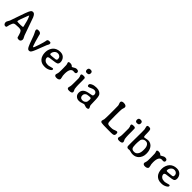

<svg xmlns="http://www.w3.org/2000/svg" viewBox="507 -2530 4361 4361"><g transform="rotate(45 2687.5 -350.0)"><path d="M335.4 -278.8Q409.7 -278.8 409.7 -293V-295.9Q409.7 -300.8 403.6 -324.5Q397.5 -348.1 396.5 -352.3Q395.5 -356.4 394 -360.6Q392.6 -364.7 379.6 -420.2Q366.7 -475.6 346.2 -523.4Q325.7 -571.3 322.8 -571.3Q319.8 -571.3 305.7 -536.1Q223.6 -331.1 223.6 -293.5V-290.5Q223.6 -278.8 273.9 -278.8H306.6L311 -279.3L327.1 -278.8ZM606 -84V-74.2Q606 -46.4 582.5 -23.9Q569.8 -11.7 535.9 -11.7Q502 -11.7 487.8 -29.8Q486.3 -31.7 469 -96.2Q451.7 -160.6 429.9 -185.3Q408.2 -210 345.2 -210Q225.1 -210 202.4 -189.2Q179.7 -168.5 158.7 -101.6Q150.9 -77.1 147.9 -54.7Q145 -32.2 140.6 -25.9Q131.8 -12.7 106.2 -12.7Q80.6 -12.7 65.4 -33.9Q50.3 -55.2 50.3 -81.3Q50.3 -107.4 68.1 -133.5Q85.9 -159.7 94 -180.4Q102.1 -201.2 165.3 -386.7Q228.5 -572.3 250.2 -618.2Q272 -664.1 288.3 -676.5Q304.7 -689 328.6 -689Q352.5 -689 372.1 -671.9Q391.6 -654.8 414.1 -606.4Q414.6 -605 566.4 -176.8Q574.7 -153.3 590.3 -127.9Q606 -102.5 606 -84Z M877.9 0Q842.3 0 812.3 -63.5Q782.2 -127 744.9 -236.1Q707.5 -345.2 684.1 -384.3Q660.6 -423.3 660.6 -443.8Q660.6 -464.4 670.4 -472.7Q680.7 -481 716.3 -481Q773.4 -481 792 -439.5Q796.4 -429.2 802.7 -395Q809.1 -360.8 845 -241.7Q880.9 -122.6 893.6 -122.6Q908.7 -122.6 950.7 -254.9Q992.7 -387.2 996.6 -416.7Q1000.5 -446.3 1002.4 -451.2Q1013.7 -481.4 1056.6 -481.4H1066.4Q1091.3 -481.4 1100.3 -473.9Q1109.4 -466.3 1109.4 -446.3V-438Q1109.4 -425.3 1080.1 -375Q1073.7 -364.3 1024.7 -232.2Q975.6 -100.1 953.9 -59.1Q932.1 -18.1 917.2 -9Q902.3 0 877.9 0Z M1422.9 -287.6Q1456.1 -287.6 1469.7 -297.9Q1483.4 -308.1 1483.4 -321.3V-341.8Q1483.4 -377 1457.5 -399.9Q1431.6 -422.9 1400.9 -422.9H1388.2Q1343.8 -422.9 1310.5 -385.5Q1277.3 -348.1 1277.3 -303.7V-295.4Q1277.3 -278.3 1308.6 -278.3H1319.8L1322.8 -278.8L1359.4 -281.2L1383.8 -283.2L1400.4 -285.2Q1404.8 -285.6 1412.4 -286.6Q1419.9 -287.6 1422.9 -287.6ZM1402.8 6.3H1381.3Q1283.7 6.3 1224.6 -59.6Q1198.2 -88.9 1183.6 -134Q1168.9 -179.2 1168.9 -223.6V-245.6Q1168.9 -290 1187.5 -338.9Q1223.1 -434.1 1308.6 -468.3Q1352.5 -486.3 1401.9 -486.3H1412.6Q1481 -486.3 1525.4 -444.8Q1550.8 -420.9 1563.7 -387.5Q1576.7 -354 1576.7 -327.1Q1576.7 -268.1 1539.6 -250Q1514.2 -237.8 1423.6 -227.1Q1333 -216.3 1324.2 -213.9Q1281.7 -203.1 1281.7 -175.8Q1281.7 -128.4 1325.2 -96.7Q1356.9 -73.2 1416 -73.2Q1438.5 -73.2 1488.8 -87.4Q1539.1 -101.6 1543.9 -101.6Q1569.3 -101.6 1569.3 -78.6Q1569.3 -49.8 1514.9 -21.7Q1460.4 6.3 1402.8 6.3Z M1922.9 -385.7Q1877 -385.7 1851.6 -340.1Q1826.2 -294.4 1826.2 -200.7Q1826.2 -159.2 1829.6 -141.8Q1833 -124.5 1840.1 -98.9Q1847.2 -73.2 1847.2 -54.4Q1847.2 -35.6 1824.7 -20Q1802.2 -4.4 1766.1 -4.4L1757.8 -4.9H1749Q1725.6 -4.9 1710.2 -18.1Q1694.8 -31.2 1694.8 -47.9V-55.7Q1694.8 -59.1 1704.1 -87.9Q1713.4 -116.7 1714.8 -143.6Q1716.3 -170.4 1716.3 -215.8V-270L1715.8 -278.8Q1715.8 -287.6 1715.8 -296.4L1714.8 -322.8Q1714.4 -331.5 1714.4 -357.2Q1714.4 -382.8 1705.3 -406Q1696.3 -429.2 1696.3 -436Q1696.3 -465.3 1747.6 -465.3Q1798.8 -465.3 1821.8 -437.5Q1828.6 -429.2 1836.2 -429.2Q1843.8 -429.2 1861.3 -441.4Q1910.2 -474.6 1943.4 -474.6H1951.2Q1980.5 -474.6 1995.8 -461.4Q2011.2 -448.2 2011.2 -426.3Q2011.2 -382.8 1962.9 -382.8Q1943.8 -385.7 1922.9 -385.7Z M2172.4 -686H2188.5Q2209.5 -686 2224.6 -673.3Q2239.7 -660.6 2239.7 -636.2V-624Q2239.7 -604 2226.6 -588.1Q2213.4 -572.3 2192.9 -572.3L2183.1 -570.8H2167Q2161.1 -572.3 2152.3 -572.3Q2143.6 -572.3 2131.6 -584.2Q2119.6 -596.2 2119.6 -610.8Q2118.7 -614.7 2118.7 -616.7L2117.7 -626.5V-628.9L2119.6 -644.5Q2119.6 -655.8 2132.3 -670.9Q2145 -686 2172.4 -686ZM2180.2 -1.5H2155.3Q2134.8 -1.5 2120.1 -13.2Q2105.5 -24.9 2105.5 -38.8Q2105.5 -52.7 2113.8 -79.1Q2122.1 -105.5 2122.1 -126L2123 -138.2L2124 -163.6V-183.6L2124.5 -196.8V-355.5Q2122.6 -381.8 2116.2 -399.9L2111.8 -409.2Q2101.6 -434.6 2101.6 -437V-446.8Q2101.6 -475.1 2160.2 -475.1H2177.7Q2213.4 -475.1 2221.2 -447.3Q2223.1 -439.9 2223.1 -361.8V-251L2224.1 -218.8L2226.1 -181.2Q2226.1 -123 2250 -82.5Q2259.8 -65.9 2259.8 -45.7Q2259.8 -25.4 2236.8 -13.4Q2213.9 -1.5 2180.2 -1.5Z M2530.8 -61.5H2545.9Q2591.3 -61.5 2626 -100.6Q2645 -122.1 2645 -180.7L2645.5 -187V-199.2Q2645.5 -235.8 2615.2 -235.8H2599.6L2574.2 -233.9L2561 -232.4Q2516.1 -232.4 2487.3 -207.3Q2458.5 -182.1 2458.5 -147.5V-130.4Q2458.5 -104 2477.3 -82.8Q2496.1 -61.5 2530.8 -61.5ZM2777.8 -38.1Q2777.8 -5.4 2711.9 -5.4Q2700.2 -5.4 2669.2 -17.3Q2638.2 -29.3 2630.1 -29.3Q2622.1 -29.3 2577.1 -12.5Q2532.2 4.4 2498 4.4H2486.8Q2433.6 4.4 2395 -30.5Q2356.4 -65.4 2356.4 -126Q2356.4 -249 2512.2 -279.3Q2613.3 -299.3 2616.7 -300.8Q2640.6 -313 2640.6 -345Q2640.6 -377 2620.4 -398.7Q2600.1 -420.4 2565.2 -420.4Q2530.3 -420.4 2482.9 -396.7Q2435.5 -373 2418 -373Q2386.2 -373 2386.2 -416.5Q2386.2 -443.8 2436.3 -468.3Q2486.3 -492.7 2550.3 -492.7H2574.7Q2622.6 -492.7 2659.7 -474.6Q2696.8 -456.5 2716.3 -425.8Q2744.1 -382.3 2744.1 -227.1Q2744.1 -139.2 2747.8 -117.7Q2751.5 -96.2 2764.6 -74.5Q2777.8 -52.7 2777.8 -38.1Z M3177.2 -49.8Q3177.2 -56.2 3184.1 -75Q3190.9 -93.8 3194.6 -112.8Q3198.2 -131.8 3198.2 -185.5L3199.7 -259.8Q3199.7 -259.8 3199.7 -417Q3199.7 -530.3 3198 -549.6Q3196.3 -568.8 3185.1 -595.9Q3173.8 -623 3173.8 -641.8Q3173.8 -660.6 3191.9 -673.3Q3210 -686 3238.3 -686H3250Q3287.1 -686 3311.3 -671.4Q3335.4 -656.7 3335.4 -629.4Q3335.4 -618.7 3328.6 -599.4Q3321.8 -580.1 3315.9 -556.6Q3310.1 -533.2 3310.1 -338.4Q3310.1 -143.6 3319.8 -118.4Q3329.6 -93.3 3352.8 -87.4Q3376 -81.5 3427.7 -81.5Q3479.5 -81.5 3503.9 -89.4Q3528.3 -97.2 3553.2 -107.4Q3578.1 -117.7 3590.3 -117.7Q3623.5 -117.7 3623.5 -73.2V-62Q3623.5 -24.9 3596.2 -10.3Q3577.1 0 3518.1 0H3418.9L3406.7 -0.5H3394Q3249.5 -0.5 3213.4 -8.3Q3177.2 -16.1 3177.2 -49.8Z M3780.8 -686H3796.9Q3817.9 -686 3833 -673.3Q3848.1 -660.6 3848.1 -636.2V-624Q3848.1 -604 3835 -588.1Q3821.8 -572.3 3801.3 -572.3L3791.5 -570.8H3775.4Q3769.5 -572.3 3760.7 -572.3Q3752 -572.3 3740 -584.2Q3728 -596.2 3728 -610.8Q3727.1 -614.7 3727.1 -616.7L3726.1 -626.5V-628.9L3728 -644.5Q3728 -655.8 3740.7 -670.9Q3753.4 -686 3780.8 -686ZM3788.6 -1.5H3763.7Q3743.2 -1.5 3728.5 -13.2Q3713.9 -24.9 3713.9 -38.8Q3713.9 -52.7 3722.2 -79.1Q3730.5 -105.5 3730.5 -126L3731.4 -138.2L3732.4 -163.6V-183.6L3732.9 -196.8V-355.5Q3731 -381.8 3724.6 -399.9L3720.2 -409.2Q3710 -434.6 3710 -437V-446.8Q3710 -475.1 3768.6 -475.1H3786.1Q3821.8 -475.1 3829.6 -447.3Q3831.5 -439.9 3831.5 -361.8V-251L3832.5 -218.8L3834.5 -181.2Q3834.5 -123 3858.4 -82.5Q3868.2 -65.9 3868.2 -45.7Q3868.2 -25.4 3845.2 -13.4Q3822.3 -1.5 3788.6 -1.5Z M4188 -63.5H4202.6Q4251.5 -63.5 4285.4 -109.9Q4319.3 -156.2 4319.3 -237.8V-271Q4319.3 -341.3 4290.8 -383.1Q4262.2 -424.8 4220.2 -424.8H4206.1Q4156.7 -424.8 4124.5 -384.8Q4102.1 -356.4 4102.1 -302.7Q4100.6 -288.1 4100.6 -282.7L4099.6 -272.9L4099.1 -262.7V-252.4L4098.6 -236.8V-201.2Q4098.6 -120.6 4119.6 -92Q4140.6 -63.5 4188 -63.5ZM4003.4 -130.4V-217.3L4003.9 -229V-285.6L4004.4 -297.4V-320.3L4004.9 -342.8Q4004.9 -377 4004.9 -411.6L4005.4 -435.1V-458L4005.9 -481V-503.9Q4005.9 -572.8 4003.7 -592Q4001.5 -611.3 3993.9 -634.5Q3986.3 -657.7 3986.3 -664.6V-673.8Q3986.3 -706.1 4029.8 -706.1H4039.6Q4082.5 -706.1 4094.2 -680.9Q4106 -655.8 4106 -579.1Q4106 -502.4 4110.8 -480.5Q4115.7 -458.5 4131.3 -458.5Q4142.6 -458.5 4177.7 -467.5Q4212.9 -476.6 4248 -476.6Q4283.2 -476.6 4320.1 -457.3Q4356.9 -438 4380.4 -402.3Q4424.8 -335.4 4424.8 -243.7L4424.3 -231.9V-220.2Q4424.3 -173.8 4406.2 -130.4Q4369.6 -43 4291.5 -13.2Q4255.4 0.5 4216.8 0.5H4206.1Q4177.7 0.5 4142.6 -9.8Q4107.4 -20 4088.9 -20L4056.2 -16.1Q4013.7 -16.1 4004.4 -56.2Q4003.4 -60.5 4003.4 -130.4Z M4765.1 -385.7Q4719.2 -385.7 4693.8 -340.1Q4668.5 -294.4 4668.5 -200.7Q4668.5 -159.2 4671.9 -141.8Q4675.3 -124.5 4682.4 -98.9Q4689.5 -73.2 4689.5 -54.4Q4689.5 -35.6 4667 -20Q4644.5 -4.4 4608.4 -4.4L4600.1 -4.9H4591.3Q4567.9 -4.9 4552.5 -18.1Q4537.1 -31.2 4537.1 -47.9V-55.7Q4537.1 -59.1 4546.4 -87.9Q4555.7 -116.7 4557.1 -143.6Q4558.6 -170.4 4558.6 -215.8V-270L4558.1 -278.8Q4558.1 -287.6 4558.1 -296.4L4557.1 -322.8Q4556.6 -331.5 4556.6 -357.2Q4556.6 -382.8 4547.6 -406Q4538.6 -429.2 4538.6 -436Q4538.6 -465.3 4589.8 -465.3Q4641.1 -465.3 4664.1 -437.5Q4670.9 -429.2 4678.5 -429.2Q4686 -429.2 4703.6 -441.4Q4752.4 -474.6 4785.6 -474.6H4793.5Q4822.8 -474.6 4838.1 -461.4Q4853.5 -448.2 4853.5 -426.3Q4853.5 -382.8 4805.2 -382.8Q4786.1 -385.7 4765.1 -385.7Z M5166.5 -287.6Q5199.7 -287.6 5213.4 -297.9Q5227.1 -308.1 5227.1 -321.3V-341.8Q5227.1 -377 5201.2 -399.9Q5175.3 -422.9 5144.5 -422.9H5131.8Q5087.4 -422.9 5054.2 -385.5Q5021 -348.1 5021 -303.7V-295.4Q5021 -278.3 5052.2 -278.3H5063.5L5066.4 -278.8L5103 -281.2L5127.4 -283.2L5144 -285.2Q5148.4 -285.6 5156 -286.6Q5163.6 -287.6 5166.5 -287.6ZM5146.5 6.3H5125Q5027.3 6.3 4968.3 -59.6Q4941.9 -88.9 4927.2 -134Q4912.6 -179.2 4912.6 -223.6V-245.6Q4912.6 -290 4931.2 -338.9Q4966.8 -434.1 5052.2 -468.3Q5096.2 -486.3 5145.5 -486.3H5156.2Q5224.6 -486.3 5269 -444.8Q5294.4 -420.9 5307.4 -387.5Q5320.3 -354 5320.3 -327.1Q5320.3 -268.1 5283.2 -250Q5257.8 -237.8 5167.2 -227.1Q5076.7 -216.3 5067.9 -213.9Q5025.4 -203.1 5025.4 -175.8Q5025.4 -128.4 5068.8 -96.7Q5100.6 -73.2 5159.7 -73.2Q5182.1 -73.2 5232.4 -87.4Q5282.7 -101.6 5287.6 -101.6Q5313 -101.6 5313 -78.6Q5313 -49.8 5258.5 -21.7Q5204.1 6.3 5146.5 6.3Z"/></g></svg>

Font: Averia Libre
Style: Regular
Weight: 400
Version: Version 1.002